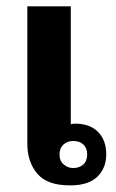

<svg xmlns="http://www.w3.org/2000/svg" viewBox="-20 -569 364 600"><path d="M252.4 -86.4Q252.4 -106 240.7 -117.2Q229 -128.4 208.5 -128.4Q190.4 -128.4 178.2 -117.2Q166 -106 166 -85.9Q166 -66.4 179 -55.2Q191.9 -43.9 208.5 -43.9Q228 -43.9 240.2 -54.9Q252.4 -65.9 252.4 -86.4ZM201.2 -180.7Q203.6 -181.6 207.5 -182.1Q211.4 -182.6 215.3 -182.6Q260.3 -182.6 286.1 -157Q312 -131.3 312 -86.4Q312 -43.9 284.2 -16.8Q256.3 10.3 199.7 10.3Q127.9 10.7 96.7 -26.1Q65.4 -63 65.4 -119.6V-549.3H201.2Z"/></svg>

Font: Roboto Web
Style: Bold
Weight: 700
Designer: Google
Version: Version 1.200310; 2013